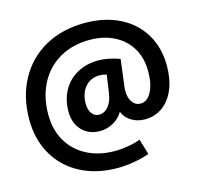

<svg xmlns="http://www.w3.org/2000/svg" viewBox="-130 -855 1258 1220"><g transform="rotate(-15 499.0 -244.5)"><path d="M532.2 -716.8Q661.1 -716.8 759.5 -667.5Q857.9 -618.2 911.9 -528.1Q965.8 -438 965.8 -319.8Q965.8 -231.9 938.5 -165.5Q911.1 -99.1 860.6 -62.5Q810.1 -25.9 744.1 -25.9Q694.3 -25.9 655.3 -50Q616.2 -74.2 601.1 -113.8Q579.1 -74.7 537.6 -51.3Q496.1 -27.8 450.2 -27.8Q376 -27.8 331.1 -75Q286.1 -122.1 286.1 -198.2Q286.1 -277.3 319.6 -337.6Q353 -397.9 414.1 -431.4Q475.1 -464.8 555.2 -464.8Q585 -464.8 623.5 -457Q662.1 -449.2 692.9 -437L672.9 -277.8Q668.9 -253.9 668.9 -231.9Q668.9 -186 689.5 -158Q710 -129.9 743.2 -129.9Q787.1 -129.9 814.5 -181.4Q841.8 -232.9 841.8 -316.9Q841.8 -402.8 803.5 -468Q765.1 -533.2 694.6 -569.1Q624 -605 532.2 -605Q421.4 -605 336.2 -556.4Q251 -507.8 204.1 -418.9Q157.2 -330.1 157.2 -213.9Q157.2 -114.7 200.7 -39.3Q244.1 36.1 324 77.6Q403.8 119.1 507.8 119.1Q549.8 119.1 595.9 111.1Q642.1 103 675.8 89.8L707 191.9Q663.1 208 605.5 218Q547.9 228 499 228Q359.9 228 254.4 173.1Q148.9 118.2 90.6 17.6Q32.2 -83 32.2 -213.9Q32.2 -362.8 94.7 -477.3Q157.2 -591.8 270 -654.3Q382.8 -716.8 532.2 -716.8ZM536.1 -371.1Q477.1 -371.1 440.9 -329.1Q404.8 -287.1 404.8 -219.2Q404.8 -179.2 422.9 -154.5Q440.9 -129.9 470.2 -129.9Q506.3 -129.9 532.2 -161.9Q558.1 -193.8 564.9 -246.1L582 -363.8Q557.1 -371.1 536.1 -371.1Z"/></g></svg>

Font: Sarala
Style: Bold
Weight: 700
Designer: Andres Torresi
Foundry: Huerta Tipografica
Version: Version 1.004;PS 001.003;hotconv 1.0.70;makeotf.lib2.5.58329